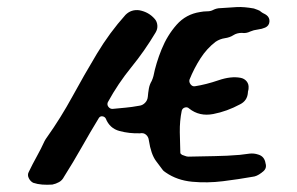

<svg xmlns="http://www.w3.org/2000/svg" viewBox="-20 -523 841 543"><path d="M734 -480Q743 -473 742 -461.5Q741 -450 730 -445Q721 -441 709 -439.5Q697 -438 688 -434Q676 -428 664 -430Q650 -430 640 -423.5Q630 -417 616 -415Q609 -414 602.5 -411.5Q596 -409 590 -405Q565 -386 547 -358Q529 -330 516 -298Q514 -291 519 -284.5Q524 -278 531 -279Q563 -284 598 -296Q633 -308 660 -303Q671 -301 677.5 -293Q684 -285 683 -274Q683 -270 682 -267Q681 -264 681 -260Q679 -238 659 -228Q622 -208 583 -200.5Q544 -193 515 -216Q510 -221 503 -219Q496 -217 494 -210Q488 -181 488.5 -149Q489 -117 490 -91Q490 -88 495 -85Q499 -84 503.5 -82Q508 -80 513 -80Q552 -81 587 -81.5Q622 -82 658 -85Q673 -87 685.5 -88.5Q698 -90 710 -86Q728 -81 731 -61Q736 -45 720 -35Q720 -34 719.5 -34Q719 -34 719 -34Q706 -24 694 -23Q655 -16 610.5 -10.5Q566 -5 523.5 -9Q481 -13 449 -35Q446 -37 443.5 -39Q441 -41 439 -44Q435 -49 421 -68Q407 -87 401 -126Q400 -136 393 -142Q386 -148 376 -146Q346 -145 318 -152.5Q290 -160 279 -188Q276 -193 270 -194Q264 -195 260 -190Q235 -149 211 -106.5Q187 -64 161 -23Q156 -13 147 -8Q138 -3 128 -1Q113 0 99.5 -1Q86 -2 74 -6Q66 -10 61.5 -19Q57 -28 61 -36Q72 -59 84 -80.5Q96 -102 106 -124Q108 -128 109.5 -130Q111 -132 113 -135Q152 -190 185 -250.5Q218 -311 254 -371Q290 -431 335 -481Q351 -497 374 -494Q401 -489 418 -469Q424 -462 425 -451.5Q426 -441 420 -431Q389 -379 351.5 -333Q314 -287 285 -234Q282 -227 286.5 -221Q291 -215 298 -215Q318 -217 335 -218.5Q352 -220 374 -224Q383 -225 390 -232Q397 -239 398 -249Q399 -261 401 -272.5Q403 -284 409 -294Q411 -298 412 -301.5Q413 -305 414 -308Q421 -344 437 -383.5Q453 -423 479.5 -453Q506 -483 546 -489Q556 -491 566 -491Q576 -491 583 -495Q593 -500 604 -500Q630 -502 650 -503Q670 -504 698 -499Q703 -497 709 -495Q715 -493 719 -489Q723 -486 726.5 -484.5Q730 -483 734 -480Z"/></svg>

Font: Slackside One
Style: Regular
Weight: 400
Version: Version 1.000